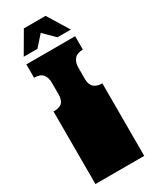

<svg xmlns="http://www.w3.org/2000/svg" viewBox="-225 -940 800 995"><g transform="rotate(-30 175.0 -442.0)"><path d="M29 -171V-172Q29 -185 29 -191Q29 -197 29 -209V-260Q29 -269 29 -273.5Q29 -278 29 -282.5Q29 -287 29 -296V-297Q29 -310 29 -316Q29 -322 29 -334V-434Q66 -434 81 -449.5Q96 -465 96 -498V-567Q96 -600 80.5 -618Q65 -636 29 -636V-716H321V-636Q286 -636 270 -617Q254 -598 254 -567V-498Q254 -434 321 -434V0H29V-135Q29 -144 29 -148.5Q29 -153 29 -157.5Q29 -162 29 -171ZM111 -884H241L319 -757H239L175 -820L119 -757H37Z"/></g></svg>

Font: Danfo
Style: Regular
Weight: 400
Version: Version 1.000;Glyphs 3.2 (3236)